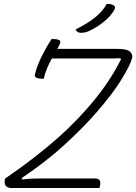

<svg xmlns="http://www.w3.org/2000/svg" viewBox="-20 -946 686 966"><path d="M480 0H39Q18 0 9.5 -11Q1 -22 4 -38L6 -48Q122 -127 225.5 -213Q329 -299 412 -393Q466 -453 510.5 -516.5Q555 -580 589 -648L585 -653Q572 -652 553 -652H241Q229 -631 218 -605.5Q207 -580 200 -550H190Q174 -550 163 -555Q152 -560 156 -573Q167 -617 191 -665Q215 -713 240 -750Q264 -750 275.5 -745.5Q287 -741 282 -727Q280 -722 276.5 -715Q273 -708 268 -700H573Q621 -700 635 -685Q649 -670 645 -656L644 -652Q637 -622 592.5 -548.5Q548 -475 465 -380Q397 -302 304 -217Q211 -132 89 -50L91 -43Q128 -47 147.5 -47.5Q167 -48 183 -48H455Q477 -48 482 -37.5Q487 -27 483 -10Q482 -8 481.5 -5Q481 -2 480 0ZM517 -926Q535 -928 550 -920Q565 -913 554 -895Q538 -866 503.5 -837.5Q469 -809 428 -790Q417 -785 407 -783Q397 -781 387 -781Q368 -781 360 -798Q415 -824 456 -856.5Q497 -889 517 -926Z"/></svg>

Font: Recursive Mn Csl St Lt
Style: Italic
Weight: 300
Italic angle: -15°
Monospace: yes
Version: Version 1.079;hotconv 1.0.112;makeotfexe 2.5.65598; ttfautoh